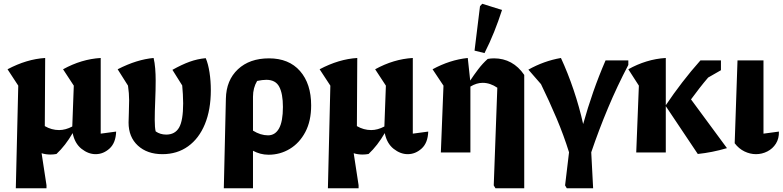

<svg xmlns="http://www.w3.org/2000/svg" viewBox="-20 -810 4161 1020"><path d="M64 190 77 -355 20 -442Q122 -496 220 -502L218 -140Q254 -119 294 -119Q328 -119 364 -138L372 -355L315 -442Q413 -496 515 -502V-100L597 -111Q595 -51 562 -21Q529 9 488 9Q449 9 413 -19.5Q377 -48 366 -103Q328 -37 280 8Q264 11 248 11Q223 11 201 4L227 174V190Z M843 9Q762 9 712.5 -36.5Q663 -82 663 -159Q663 -175 664.5 -210Q666 -245 666 -277Q666 -314 660 -355L605 -442Q658 -469 705 -483.5Q752 -498 796 -502Q802 -477 804.5 -446Q807 -415 807 -382Q807 -332 804.5 -274Q802 -216 802 -173Q802 -132 807 -112Q831 -95 863 -95Q910 -95 931.5 -132.5Q953 -170 953 -261Q953 -285 951.5 -309.5Q950 -334 948 -356L896 -439Q946 -467 987.5 -482Q1029 -497 1073 -501Q1086 -471 1093 -425.5Q1100 -380 1100 -331Q1100 -227 1068.5 -150.5Q1037 -74 979 -32.5Q921 9 843 9Z M1169 190 1180 -286Q1182 -384 1244 -442Q1306 -500 1409 -500Q1515 -500 1574 -432.5Q1633 -365 1633 -250Q1633 -167 1602 -108.5Q1571 -50 1519.5 -19Q1468 12 1407 12Q1384 12 1363.5 6.5Q1343 1 1324 -9V190ZM1324 -296V-116Q1364 -91 1404 -91Q1442 -91 1462.5 -128Q1483 -165 1483 -242Q1483 -312 1463.5 -349Q1444 -386 1395 -386Q1374 -386 1346 -380Q1324 -343 1324 -296Z M1722 190 1735 -355 1678 -442Q1780 -496 1878 -502L1876 -140Q1912 -119 1952 -119Q1986 -119 2022 -138L2030 -355L1973 -442Q2071 -496 2173 -502V-100L2255 -111Q2253 -51 2220 -21Q2187 9 2146 9Q2107 9 2071 -19.5Q2035 -48 2024 -103Q1986 -37 1938 8Q1922 11 1906 11Q1881 11 1859 4L1885 174V190Z M2322 0 2336 -355 2278 -442Q2324 -467 2370.5 -482Q2417 -497 2465 -502L2478 -382Q2497 -411 2520.5 -442Q2544 -473 2571 -497Q2587 -500 2605 -500Q2654 -500 2694.5 -478Q2735 -456 2765 -412V190H2612L2603 175L2622 -344Q2584 -370 2544 -370Q2512 -370 2479 -350V0ZM2554 -528 2501 -541 2530 -777 2542 -790 2647 -757Q2628 -698 2605 -640.5Q2582 -583 2554 -528Z M3131 190H2991L2982 175L3003 -1Q2975 -91 2936.5 -182Q2898 -273 2854 -363L2787 -440Q2828 -463 2871 -478.5Q2914 -494 2960 -502Q2997 -422 3027.5 -331.5Q3058 -241 3078 -151Q3102 -237 3131.5 -321.5Q3161 -406 3197 -489H3318V-465Q3259 -353 3210 -236Q3161 -119 3121 -1Z M3360 0 3374 -355 3318 -442Q3364 -468 3414.5 -483.5Q3465 -499 3517 -502V-251Q3558 -312 3604.5 -372.5Q3651 -433 3701 -489H3810V-437L3742 -398Q3718 -370 3695.5 -341Q3673 -312 3651 -282L3842 -23Q3801 -11 3763 -3.5Q3725 4 3687 8L3517 -246V0Z M3883 -49 3898 -489H4036V-100L4118 -111Q4119 -74 4102 -47Q4085 -20 4056.5 -5.5Q4028 9 3996 9Q3965 9 3935 -5.5Q3905 -20 3883 -49Z"/></svg>

Font: Piazzolla
Style: Bold
Weight: 700
Designer: Juan Pablo del Peral
Foundry: Huerta Tipografica
Version: Version 1.330